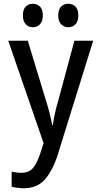

<svg xmlns="http://www.w3.org/2000/svg" viewBox="-20 -756 540 1022"><path d="M107 246Q74 246 42 238V158Q54 160 67.5 162Q81 164 94 164Q130 164 151 143.5Q172 123 191 70L212 6L24 -539H128L224 -223Q235 -189 243.5 -155.5Q252 -122 258 -90H261Q265 -119 273.5 -157Q282 -195 291 -224L376 -539H476L290 59Q263 148 221 197Q179 246 107 246ZM344 -611Q321 -611 305.5 -627Q290 -643 290 -674Q290 -706 305.5 -721Q321 -736 344 -736Q367 -736 382 -720.5Q397 -705 397 -674Q397 -643 382 -627Q367 -611 344 -611ZM155 -611Q132 -611 117 -627Q102 -643 102 -674Q102 -706 117 -721Q132 -736 155 -736Q178 -736 193 -720.5Q208 -705 208 -674Q208 -643 193 -627Q178 -611 155 -611Z"/></svg>

Font: Noto Sans Mono ExtraCondensed Medium
Style: Regular
Weight: 500
Width: 2
Designer: Monotype Design Team
Foundry: Monotype Imaging Inc.
Version: Version 2.014